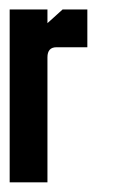

<svg xmlns="http://www.w3.org/2000/svg" viewBox="-20 -377 262 397"><path d="M0 -357.4H78.1V-329.1L109.4 -357.4H160.6V-279.3H96.7Q78.1 -279.3 78.1 -258.3V0H0Z"/></svg>

Font: Kadhim
Style: Regular
Weight: 400
Designer: Developer/ Husham Jawad
Version: Version 1.00;December 29, 2020;FontCreator 13.0.0.2683 32-bi